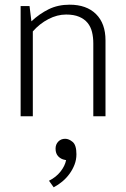

<svg xmlns="http://www.w3.org/2000/svg" viewBox="-20 -496 538 819"><path d="M120 0H68V-470H106L114 -405Q148 -437 187.5 -456.5Q227 -476 277 -476Q349 -476 389.5 -436Q430 -396 430 -324V0H378V-311Q378 -337 372.5 -359.5Q367 -382 353.5 -398.5Q340 -415 317.5 -424.5Q295 -434 262 -434Q224 -434 186.5 -414.5Q149 -395 120 -362ZM257 186Q240 183 228.5 171Q217 159 217 138Q217 120 228.5 108Q240 96 258 96Q274 96 290 109.5Q306 123 306 162Q306 185 298 206Q290 227 276.5 245.5Q263 264 245.5 278.5Q228 293 209 303L189 275Q219 260 238 236Q257 212 262 187Z"/></svg>

Font: Mukta Malar ExtraLight
Style: Regular
Weight: 275
Designer: Aadarsh Rajan, Girish Dalvi, Yashodeep Gholap
Foundry: Ek Type
Version: Version 2.538;PS 1.000;hotconv 16.6.51;makeotf.lib2.5.65220;